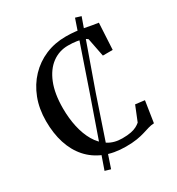

<svg xmlns="http://www.w3.org/2000/svg" viewBox="-211 -954 1075 1168"><g transform="rotate(-30 327.0 -370.0)"><path d="M184 73.5 342.5 -380 494.5 -823.5 534 -811.5 376 -366.5 223.5 85ZM371.5 11Q288 11 223.5 -15.5Q159 -42 115.2 -91.5Q71.5 -141 49.2 -210.5Q27 -280 27 -366Q27 -452.5 54.2 -523.2Q81.5 -594 130.5 -645.5Q179.5 -697 245 -724.8Q310.5 -752.5 387.5 -752.5Q423 -752.5 454.2 -749Q485.5 -745.5 513 -740.5Q540.5 -735.5 563.5 -731Q586.5 -726.5 605 -724.5L595 -539H526L500.5 -669Q492.5 -676.5 475.5 -683Q458.5 -689.5 432.5 -693.8Q406.5 -698 372 -698Q310 -698 260.8 -661.8Q211.5 -625.5 183.2 -555Q155 -484.5 155 -382Q155 -312.5 168.5 -251.2Q182 -190 209.2 -143.2Q236.5 -96.5 278.5 -70Q320.5 -43.5 377.5 -43.5Q414.5 -43.5 438.8 -48.5Q463 -53.5 478.5 -61.8Q494 -70 505.5 -80L547.5 -184L612 -176L589 -27Q567.5 -26 547.8 -20Q528 -14 504.8 -6.8Q481.5 0.5 449.5 5.8Q417.5 11 371.5 11Z"/></g></svg>

Font: Merriweather 24pt Medium
Style: Regular
Weight: 500
Designer: Eben Sorkin
Foundry: Eben Sorkin
Version: Version 2.100